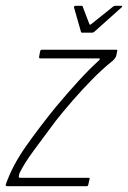

<svg xmlns="http://www.w3.org/2000/svg" viewBox="-44 -644 443 664"><path d="M-24 -6Q-1 -72 46 -138.5Q93 -205 149 -274Q190 -323 227.5 -364Q265 -405 295 -432Q301 -437 301.5 -439.5Q302 -442 296 -442H94Q93 -442 92 -443.5Q91 -445 91 -446L95 -468Q96 -470 97.5 -471Q99 -472 100 -472H357Q361 -472 361.5 -471Q362 -470 361 -466L358 -451Q357 -447 351.5 -440Q346 -433 341 -430Q310 -405 275 -369.5Q240 -334 207 -296Q174 -258 148 -225Q106 -169 72 -122.5Q38 -76 23 -44Q22 -40 21 -34.5Q20 -29 27 -29H262Q264 -29 265 -28.5Q266 -28 266 -26L261 -4Q260 -2 259 -1Q258 0 256 0H-19Q-21 0 -23 -1.5Q-25 -3 -24 -6ZM240 -531Q236 -531 236 -534L212 -618Q211 -620 213 -622Q215 -624 218 -624H238Q242 -624 242 -621L265 -561Q267 -556 272 -561L347 -621Q350 -624 355 -624H376Q379 -624 378.5 -622Q378 -620 376 -618L282 -534Q279 -531 274 -531Z"/></svg>

Font: Glory Thin Thin
Style: Italic
Weight: 250
Italic angle: -12°
Version: Version 1.011